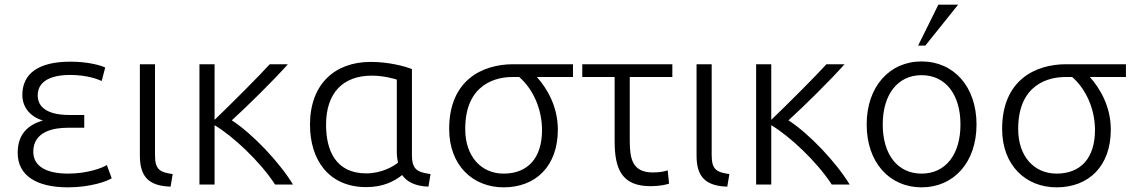

<svg xmlns="http://www.w3.org/2000/svg" viewBox="-20 -793 4878 825"><path d="M56 -136C56 -40 135 12 272 12C368 12 440 -14 460 -27L439 -84C422 -72 356 -47 273 -47C180 -47 123 -78 123 -141C123 -230 214 -244 270 -244H342V-299H275C229 -299 142 -309 142 -383C142 -456 222 -471 280 -471C356 -471 401 -452 417 -445L432 -503C413 -512 359 -528 282 -528C150 -528 76 -480 76 -385C76 -330 112 -291 164 -275C99 -256 56 -216 56 -136Z M581 -124C581 -27 626 6 713 9L722 -45C669 -53 646 -62 646 -126V-517H581Z M902 0V-255C980 -209 1098 -99 1162 0H1239C1182 -94 1068 -216 976 -276C1040 -334 1156 -448 1217 -517H1139C1094 -467 977 -350 902 -278V-517H837V0Z M1554 11C1626 11 1675 -14 1708 -41C1729 -10 1767 7 1821 9L1830 -45C1777 -53 1750 -61 1750 -127V-496C1724 -507 1653 -527 1573 -527C1416 -527 1312 -429 1312 -257C1312 -108 1391 11 1554 11ZM1578 -468C1629 -468 1676 -454 1685 -451V-141C1685 -124 1687 -109 1690 -94C1671 -78 1619 -48 1554 -48C1423 -48 1381 -146 1381 -257C1381 -394 1454 -468 1578 -468Z M2144 12C2282 12 2377 -79 2377 -236C2377 -335 2331 -413 2287 -462H2442V-517H2185C2053 -517 1910 -449 1910 -239C1910 -82 2012 12 2144 12ZM2180 -462H2211C2270 -411 2309 -325 2309 -234C2309 -113 2247 -47 2144 -47C2049 -47 1979 -119 1979 -239C1979 -436 2117 -462 2180 -462Z M2482 -517V-462H2621V-187C2621 -64 2653 7 2776 7C2815 7 2844 0 2855 -4L2849 -61C2832 -56 2816 -52 2785 -52C2696 -52 2686 -113 2686 -189V-462H2869V-517Z M2973 -124C2973 -27 3018 6 3105 9L3114 -45C3061 -53 3038 -62 3038 -126V-517H2973Z M3294 0V-255C3372 -209 3490 -99 3554 0H3631C3574 -94 3460 -216 3368 -276C3432 -334 3548 -448 3609 -517H3531C3486 -467 3369 -350 3294 -278V-517H3229V0Z M3940 12C4078 12 4176 -95 4176 -258C4176 -421 4078 -529 3940 -529C3802 -529 3704 -421 3704 -258C3704 -95 3802 12 3940 12ZM3940 -470C4043 -470 4107 -387 4107 -258C4107 -129 4043 -47 3940 -47C3837 -47 3773 -129 3773 -258C3773 -387 3837 -470 3940 -470ZM3956 -597 4097 -773H4012L3925 -597Z M4520 12C4658 12 4753 -79 4753 -236C4753 -335 4707 -413 4663 -462H4818V-517H4561C4429 -517 4286 -449 4286 -239C4286 -82 4388 12 4520 12ZM4556 -462H4587C4646 -411 4685 -325 4685 -234C4685 -113 4623 -47 4520 -47C4425 -47 4355 -119 4355 -239C4355 -436 4493 -462 4556 -462Z"/></svg>

Font: Repo Light
Style: Regular
Weight: 300
Designer: Stefan Peev
Foundry: Context Ltd
Version: Version 001.502